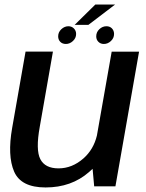

<svg xmlns="http://www.w3.org/2000/svg" viewBox="-20 -820 644 845"><path d="M394.5 0H488L592 -592.5H471.5L406.5 -223.5Q392 -162.5 347.5 -123Q297.5 -79 237.5 -79Q178.5 -79 157.5 -119.5Q136.5 -160 155 -262L213 -593H92.5L33.5 -257Q12 -134.5 42.2 -64.8Q72.5 5 180.5 5Q294.5 5 372 -63Q380 -70 387.5 -77ZM270 -626.5Q287 -626.5 301 -639.5Q315 -652.5 315 -670.5Q315 -685 305.2 -694.8Q295.5 -704.5 281 -704.5Q264 -704.5 250 -691.5Q236 -678.5 236 -660Q236 -645.5 245.2 -636Q254.5 -626.5 270 -626.5ZM437 -626.5Q454.5 -626.5 468.2 -639.5Q482 -652.5 482 -670.5Q482 -685 472.8 -694.8Q463.5 -704.5 448.5 -704.5Q431 -704.5 417.2 -691.5Q403.5 -678.5 403.5 -660Q403.5 -645.5 413 -636Q422.5 -626.5 437 -626.5ZM308.5 -710.5H369L486.5 -800H399.5Z"/></svg>

Font: Anybody Thin Medium
Style: Italic
Weight: 500
Italic angle: -10°
Version: Version 1.113;gftools[0.9.25]